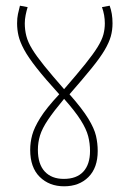

<svg xmlns="http://www.w3.org/2000/svg" viewBox="-20 -652 451 674"><path d="M323 -122Q323 -63 290.5 -30.5Q258 2 205 2Q153 2 119.5 -31Q86 -64 86 -126Q86 -152 93 -178Q100 -204 121.5 -238.5Q143 -273 188 -321Q138 -376 108.5 -413.5Q79 -451 64.5 -478Q50 -505 45 -526.5Q40 -548 40 -570Q40 -589 43 -602.5Q46 -616 50 -632L77 -627Q73 -614 70 -599Q67 -584 67 -570Q67 -547 72.5 -525.5Q78 -504 93 -479.5Q108 -455 135 -421.5Q162 -388 205 -339Q251 -392 279.5 -427.5Q308 -463 323 -487.5Q338 -512 343 -531Q348 -550 348 -570Q348 -599 338 -627L365 -632Q370 -618 372.5 -603Q375 -588 375 -570Q375 -546 369 -524.5Q363 -503 347.5 -476.5Q332 -450 302 -413Q272 -376 224 -321Q269 -270 290 -235.5Q311 -201 317 -175Q323 -149 323 -122ZM113 -126Q113 -76 137 -50Q161 -24 204 -24Q249 -24 272.5 -49.5Q296 -75 296 -122Q296 -149 289.5 -174Q283 -199 263.5 -230Q244 -261 205 -305Q169 -262 148.5 -231.5Q128 -201 120.5 -176.5Q113 -152 113 -126Z"/></svg>

Font: Noto Sans ExtraCondensed Thin
Style: Regular
Weight: 100
Width: 2
Designer: Monotype Design Team
Foundry: Monotype Imaging Inc.
Version: Version 2.013; ttfautohint (v1.8.4.7-5d5b)